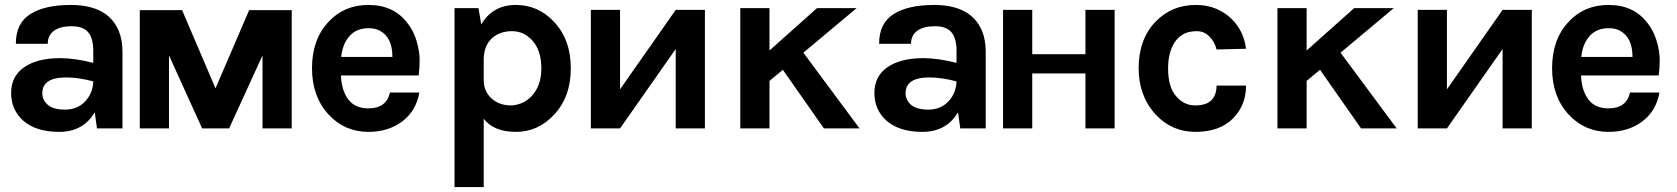

<svg xmlns="http://www.w3.org/2000/svg" viewBox="-20 -519 6776 776"><path d="M223 -284Q281 -284 357 -265V-313Q357 -364 336.5 -388.5Q316 -413 269.5 -413Q223 -413 198 -394.5Q173 -376 173 -342H44Q44 -425 102.5 -462Q161 -499 266 -499Q416 -499 460 -394Q475 -358 475 -309V0H372L363 -65Q316 14 219 14Q125 14 73 -32Q25 -76 25 -143.5Q25 -211 78 -247.5Q131 -284 223 -284ZM151 -142Q151 -115 173 -95.5Q195 -76 243.5 -76Q292 -76 323.5 -108.5Q355 -141 357 -190Q298 -206 247 -206Q151 -206 151 -142Z M545 0V-478H716L851 -162L987 -478H1159V0H1041V-295L906 0H797L663 -295V0Z M1241 -243Q1241 -360 1308 -431Q1371 -499 1469 -499Q1570 -499 1625 -428Q1651 -396 1663.5 -354Q1676 -312 1676 -277Q1676 -242 1672 -214H1358Q1360 -155 1387 -118Q1414 -81 1469 -81Q1542 -81 1556 -145H1675Q1662 -72 1608 -30Q1551 14 1469 14Q1373 14 1308 -56Q1241 -129 1241 -243ZM1359 -289H1566Q1566 -368 1515 -395Q1497 -405 1470 -405Q1420 -405 1392 -372.5Q1364 -340 1359 -289Z M1817 237V-486H1914L1925 -420Q1971 -499 2065 -499Q2155 -499 2219 -431Q2287 -359 2287 -243Q2287 -126 2218 -54Q2154 14 2065 14Q1976 14 1935 -39V237ZM1935 -196Q1935 -149 1968 -120Q1999 -93 2044 -93Q2065 -93 2087.5 -102Q2110 -111 2128 -130Q2168 -172 2168 -242.5Q2168 -313 2133.5 -353Q2099 -393 2049.5 -393Q2000 -393 1968.5 -364.5Q1937 -336 1935 -283Z M2368 0V-479H2486V-158L2711 -479H2829V0H2711V-321L2486 0Z M2972 0V-486H3090V-315L3282 -486H3442L3227 -306L3454 0H3310L3144 -237L3090 -192V0Z M3712 -284Q3770 -284 3846 -265V-313Q3846 -364 3825.5 -388.5Q3805 -413 3758.5 -413Q3712 -413 3687 -394.5Q3662 -376 3662 -342H3533Q3533 -425 3591.5 -462Q3650 -499 3755 -499Q3905 -499 3949 -394Q3964 -358 3964 -309V0H3861L3852 -65Q3805 14 3708 14Q3614 14 3562 -32Q3514 -76 3514 -143.5Q3514 -211 3567 -247.5Q3620 -284 3712 -284ZM3640 -142Q3640 -115 3662 -95.5Q3684 -76 3732.5 -76Q3781 -76 3812.5 -108.5Q3844 -141 3846 -190Q3787 -206 3736 -206Q3640 -206 3640 -142Z M4034 0V-479H4152V-300H4367V-479H4485V0H4367V-222H4152V0Z M4582 -243Q4582 -361 4651 -432Q4716 -499 4813 -499Q4859 -499 4895.5 -483.5Q4932 -468 4957 -443Q5007 -395 5016 -322L4897 -319Q4889 -351 4867.5 -372Q4846 -393 4818 -393Q4790 -393 4770 -384.5Q4750 -376 4735 -358Q4701 -316 4701 -242Q4701 -168 4733 -130.5Q4765 -93 4810.5 -93Q4856 -93 4876.5 -114.5Q4897 -136 4897 -173H5016Q5016 -93 4963 -40Q4909 14 4812 14Q4716 14 4651 -56Q4582 -131 4582 -243Z M5143 0V-486H5261V-315L5453 -486H5613L5398 -306L5625 0H5481L5315 -237L5261 -192V0Z M5710 0V-479H5828V-158L6053 -479H6171V0H6053V-321L5828 0Z M6253 -243Q6253 -360 6320 -431Q6383 -499 6481 -499Q6582 -499 6637 -428Q6663 -396 6675.5 -354Q6688 -312 6688 -277Q6688 -242 6684 -214H6370Q6372 -155 6399 -118Q6426 -81 6481 -81Q6554 -81 6568 -145H6687Q6674 -72 6620 -30Q6563 14 6481 14Q6385 14 6320 -56Q6253 -129 6253 -243ZM6371 -289H6578Q6578 -368 6527 -395Q6509 -405 6482 -405Q6432 -405 6404 -372.5Q6376 -340 6371 -289Z"/></svg>

Font: Karmilla
Style: Bold
Weight: 700
Designer: Jonathan Pinhorn
Version: Version 1.000